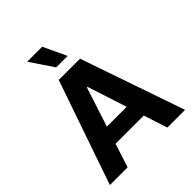

<svg xmlns="http://www.w3.org/2000/svg" viewBox="-258 -1111 1264 1264"><g transform="rotate(-45 374.0 -479.5)"><path d="M23.8 0H188.6L242.5 -165.8H505L558.9 0H723.7L473 -727.3H274.9ZM371.1 -561.1H376.8L466.3 -285.9H281.6ZM213.1 -959.2 321.4 -797.6H428.3L352.6 -959.2Z"/></g></svg>

Font: Inter-Hewn
Style: Bold
Weight: 700
Designer: Rasmus Andersson
Foundry: rsms
Version: Version 3.012;git-f93a4a705